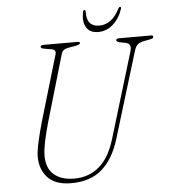

<svg xmlns="http://www.w3.org/2000/svg" viewBox="-58 -911 863 977"><g transform="rotate(-5 373.5 -422.0)"><path d="M493 -193.5 624.5 -628Q630.5 -648 625.8 -659.2Q621 -670.5 602.5 -674L574.5 -679.5Q557.5 -684 557.5 -690.5Q557.5 -700 573.5 -700H735Q747 -700 747 -693Q747 -688.5 743.8 -685.8Q740.5 -683 728.5 -680.5L695 -674Q677 -670.5 665.8 -661.2Q654.5 -652 647.5 -628L514 -190.5Q483.5 -90.5 424 -38.5Q364.5 13.5 267 13.5Q185 13.5 146 -29.5Q107 -72.5 108 -138Q108.5 -166 119 -212.2Q129.5 -258.5 142 -303L243.5 -646Q251 -670 226 -674L188 -680.5Q171.5 -683 171.5 -691.5Q171.5 -700 190 -700H360.5Q372.5 -700 372.5 -693.5Q372.5 -685.5 352 -681.5L307.5 -673.5Q282.5 -669 276 -647.5L175 -302Q160 -249 151.8 -208.8Q143.5 -168.5 143 -139.5Q142 -75.5 179.2 -42Q216.5 -8.5 284 -8.5Q358.5 -8.5 411.5 -53.5Q464.5 -98.5 493 -193.5ZM479 -773Q510 -773 535.8 -791.5Q561.5 -810 582.5 -851Q586.5 -858.5 591.5 -858.5Q598 -858.5 596 -850Q581 -802 547.5 -771.5Q514 -741 470.5 -741Q426.5 -741 409.2 -771.5Q392 -802 402 -850.5Q404 -858.5 410 -858.5Q415.5 -858.5 415.5 -851Q414.5 -810 430.5 -791.5Q446.5 -773 479 -773Z"/></g></svg>

Font: Fraunces 72pt Soft Thin
Style: Italic
Weight: 100
Italic angle: -16°
Version: Version 1.000;[0bf87f6ff]